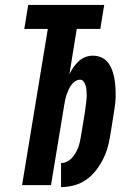

<svg xmlns="http://www.w3.org/2000/svg" viewBox="-20 -755 540 783"><path d="M229 8V-90Q241 -90 252.5 -95.5Q264 -101 272.5 -110Q281 -119 287.5 -130Q294 -141 298.5 -152.5Q303 -164 305.5 -176Q308 -188 310 -199L326 -296Q327 -306 328.5 -315Q330 -324 331 -333.5Q332 -343 333 -352.5Q334 -362 333.5 -371Q333 -380 332.5 -389Q332 -398 329 -406.5Q326 -415 321 -422.5Q316 -430 307 -430Q296 -430 286.5 -423.5Q277 -417 270.5 -408Q264 -399 259.5 -389Q255 -379 251.5 -368.5Q248 -358 246 -348Q244 -338 242 -327L188 0H70L175 -637H79L95 -735H405L389 -637H293L263 -452Q270 -467 279 -480Q288 -493 300 -504.5Q312 -516 327.5 -522Q343 -528 358 -528Q377 -528 394 -520.5Q411 -513 421.5 -498.5Q432 -484 438 -467Q444 -450 447 -432Q450 -414 451 -395Q452 -376 451.5 -357Q451 -338 448 -319Q445 -300 442 -280L429 -199Q425 -174 417.5 -149Q410 -124 397.5 -100.5Q385 -77 368 -56Q351 -35 328.5 -20Q306 -5 280 1.5Q254 8 229 8Z"/></svg>

Font: Iosevka Term Curly Heavy
Style: Italic
Weight: 900
Italic angle: -9°
Designer: Belleve Invis
Foundry: Belleve Invis
Version: Version 32.3.0